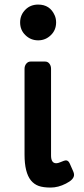

<svg xmlns="http://www.w3.org/2000/svg" viewBox="-20 -824 373 852"><path d="M149.4 -645Q116.2 -645 92.8 -668Q69.3 -690.4 69.3 -724.6Q69.3 -757.8 92.8 -781.2Q115.2 -803.7 149.4 -803.7Q201.7 -803.7 222.7 -755.9Q229 -741.7 229 -724.6Q229 -690.4 205.6 -668Q182.1 -645 149.4 -645ZM206.5 -134.3Q206.5 -99.6 229.5 -99.6Q237.3 -99.6 247.1 -104Q266.1 -112.3 272.9 -112.3Q283.2 -112.3 289.6 -98.1L304.7 -64Q308.6 -55.7 308.6 -48.3Q308.6 -27.3 272.5 -9.3Q238.3 8.3 204.8 8.3Q171.4 8.3 151.4 1Q131.3 -6.3 117.2 -23.4Q88.9 -58.6 88.9 -137.7V-518.6Q88.9 -532.2 96.7 -541.5Q104.5 -550.8 115.2 -550.8H180.7Q191.9 -550.8 199.2 -541.5Q206.5 -532.2 206.5 -518.6Z"/></svg>

Font: Capriola
Style: Regular
Weight: 400
Designer: Viktoriya Grabowska
Foundry: Viktoriya Grabowska
Version: Version 1.007